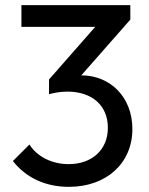

<svg xmlns="http://www.w3.org/2000/svg" viewBox="-20 -714 578 744"><path d="M247 10C393 10 493 -82 493 -214C493 -338 407 -422 295 -422L485 -638V-694H63V-610H349L170 -406V-349C192 -355 217 -359 241 -359C337 -359 398 -305 398 -219C398 -134 337 -78 246 -78C181 -78 124 -107 94 -154L30 -90C81 -25 156 10 247 10Z"/></svg>

Font: MV Cash
Style: Regular
Weight: 400
Designer: Rodrigo Fuenzalida
Foundry: fragTYPE
Version: Version 1.100;Glyphs 3.1.2 (3151)